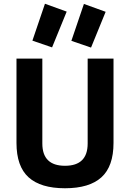

<svg xmlns="http://www.w3.org/2000/svg" viewBox="-20 -993 694 1025"><path d="M206 -227Q206 -108 327 -108Q448 -108 448 -227V-680H586V-230Q586 -105 521.5 -46.5Q457 12 327 12Q197 12 132.5 -46.5Q68 -105 68 -230V-680H206ZM361 -775 428 -972 544 -930 466 -739ZM153 -776 220 -973 336 -931 258 -740Z"/></svg>

Font: Titillium Web
Style: Bold
Weight: 700
Version: Version 1.001;PS 57.000;hotconv 1.0.70;makeotf.lib2.5.55311